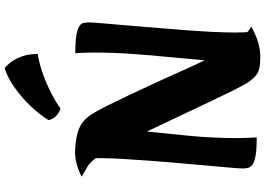

<svg xmlns="http://www.w3.org/2000/svg" viewBox="-182 -974 1176 853"><g transform="rotate(-90 406.5 -547.0)"><path d="M85 -58Q85 -71 88.5 -110Q92 -149 97 -206.5Q102 -264 108 -330Q114 -396 119 -463.5Q124 -531 127.5 -591.5Q131 -652 131 -695Q131 -733 127.5 -757Q124 -781 118 -796Q183 -783 213 -762.5Q243 -742 251 -716Q259 -690 259 -657Q259 -576 249.5 -485Q240 -394 230 -292.5Q220 -191 220 -78Q220 -60 221 -39.5Q222 -19 223 5Q171 5 142.5 0Q114 -5 102 -14Q90 -23 87.5 -34Q85 -45 85 -58ZM556 -45Q558 -59 559 -71.5Q560 -84 560 -97Q560 -158 566 -230.5Q572 -303 580 -383.5Q588 -464 594 -549Q600 -634 600 -720Q600 -743 599 -765.5Q598 -788 597 -801Q649 -801 677.5 -796Q706 -791 718 -782.5Q730 -774 732 -763Q734 -752 734 -740Q734 -727 730.5 -686.5Q727 -646 722 -587.5Q717 -529 711.5 -461Q706 -393 700.5 -324.5Q695 -256 692 -195Q689 -134 689 -90Q689 -70 690 -50.5Q691 -31 694 -14ZM464 -39Q453 -57 430.5 -102Q408 -147 378.5 -209.5Q349 -272 316 -342Q283 -412 250 -481Q217 -550 187.5 -608Q158 -666 135 -703Q116 -735 89.5 -749Q63 -763 49 -773Q81 -789 107.5 -795.5Q134 -802 156 -802Q202 -802 245.5 -790Q289 -778 317 -741Q334 -719 370 -646.5Q406 -574 458 -461Q489 -395 519 -326.5Q549 -258 580.5 -196Q612 -134 645 -87.5Q678 -41 715 -19Q675 3 642.5 12Q610 21 580 21Q551 21 531.5 17Q512 13 497 0.5Q482 -12 464 -39ZM300 -920Q320 -954 357 -994Q394 -1034 440 -1067.5Q486 -1101 531 -1115Q541 -1107 555 -1090Q569 -1073 581 -1043.5Q593 -1014 594 -968Q545 -960 498.5 -942.5Q452 -925 414 -905Q376 -885 352 -867Q333 -872 318 -886.5Q303 -901 300 -920Z"/></g></svg>

Font: Merienda Black
Style: Regular
Weight: 900
Designer: Eduardo Rodriguez Tunni
Foundry: Eduardo Rodriguez Tunni
Version: Version 2.001